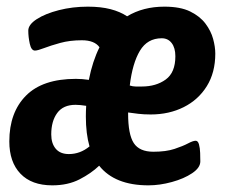

<svg xmlns="http://www.w3.org/2000/svg" viewBox="-20 -550 690 577"><path d="M137 7Q75 7 41.5 -28Q8 -63 8 -125Q8 -212 58 -262.5Q108 -313 208 -313Q227 -313 247 -310Q258 -366 279 -408Q264 -429 226 -429Q190 -429 161 -421Q132 -413 112.5 -405.5Q93 -398 85 -398Q74 -398 69.5 -418.5Q65 -439 65 -458Q65 -476 90.5 -492.5Q116 -509 157 -519.5Q198 -530 244 -530Q283 -530 312 -522.5Q341 -515 362 -501Q410 -530 474 -530Q522 -530 551.5 -515.5Q581 -501 597.5 -479Q614 -457 620.5 -433Q627 -409 627 -389Q627 -332 601.5 -291Q576 -250 532 -228Q488 -206 433 -206Q412 -206 395.5 -208Q379 -210 365 -212V-209Q365 -146 382 -120Q399 -94 441 -94Q479 -94 504.5 -102.5Q530 -111 545 -119Q560 -127 568 -127Q575 -127 578 -116Q581 -105 581.5 -90.5Q582 -76 582 -65Q582 -46 557.5 -29.5Q533 -13 496.5 -3Q460 7 426 7Q325 7 278 -52Q254 -29 219 -11Q184 7 137 7ZM406 -290Q449 -290 478 -311Q507 -332 507 -381Q507 -406 496 -420.5Q485 -435 466 -435Q423 -435 400.5 -397.5Q378 -360 370 -293Q379 -290 388 -290Q397 -290 406 -290ZM134 -146Q134 -119 147.5 -103Q161 -87 187 -87Q221 -87 249 -110Q238 -148 238 -200Q238 -216 239 -232Q220 -235 207 -235Q170 -235 152 -210.5Q134 -186 134 -146Z"/></svg>

Font: Asap Condensed Condensed SemiBold
Style: Italic
Weight: 600
Width: 3
Italic angle: -6°
Designer: Pablo Cosgaya
Foundry: Omnibus-Type
Version: Version 3.001; ttfautohint (v1.8.4.7-5d5b)